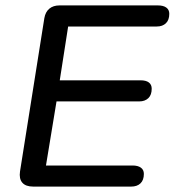

<svg xmlns="http://www.w3.org/2000/svg" viewBox="-20 -690 646 710"><path d="M54 -56 144 -623Q148 -646 162.5 -658Q177 -670 200 -670H564Q584 -670 595 -662Q606 -654 606 -639Q606 -616 593.5 -604Q581 -592 560 -592H232L201 -393H500Q520 -393 530.5 -385Q541 -377 541 -362Q541 -339 528.5 -327Q516 -315 495 -315H189L150 -78H470Q490 -78 501 -70Q512 -62 512 -47Q512 -24 499.5 -12Q487 0 465 0H103Q75 0 62.5 -14.5Q50 -29 54 -56Z"/></svg>

Font: SN Pro
Style: Italic
Weight: 400
Italic angle: -9°
Designer: Tobias Whetton
Foundry: Supernotes
Version: Version 1.003